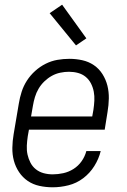

<svg xmlns="http://www.w3.org/2000/svg" viewBox="-20 -788 540 816"><path d="M204 8Q175 8 147.5 2Q120 -4 98 -19Q76 -34 61 -56.5Q46 -79 39 -105Q32 -131 32.5 -160Q33 -189 38 -218L60 -348Q64 -373 72 -398Q80 -423 94.5 -445.5Q109 -468 129.5 -486.5Q150 -505 174 -517Q198 -529 223.5 -533.5Q249 -538 275 -538Q303 -538 330 -532Q357 -526 379 -511Q401 -496 415.5 -473Q430 -450 436.5 -424Q443 -398 442.5 -369.5Q442 -341 437 -312L425 -237H103L98 -209Q95 -189 94 -169Q93 -149 97 -131Q101 -113 109.5 -96.5Q118 -80 132.5 -68.5Q147 -57 165.5 -52Q184 -47 204 -47Q226 -47 249 -52Q272 -57 292.5 -70Q313 -83 327 -103Q341 -123 347 -146H408Q400 -113 381 -82.5Q362 -52 333.5 -30.5Q305 -9 271 -0.5Q237 8 204 8ZM372 -293 377 -321Q380 -341 381 -360.5Q382 -380 378.5 -398.5Q375 -417 366.5 -433.5Q358 -450 344 -461.5Q330 -473 311.5 -478Q293 -483 273 -483Q255 -483 236 -479Q217 -475 200 -465.5Q183 -456 168.5 -442Q154 -428 144 -411Q134 -394 128.5 -375.5Q123 -357 120 -339L112 -293ZM303 -595 191 -732 244 -768 347 -625Z"/></svg>

Font: Iosevka Curly Light Oblique
Style: Regular
Weight: 300
Italic angle: -9°
Monospace: yes
Designer: Belleve Invis
Foundry: Belleve Invis
Version: Version 11.1.0; ttfautohint (v1.8.3)